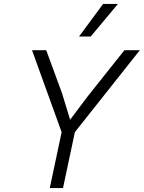

<svg xmlns="http://www.w3.org/2000/svg" viewBox="-20 -952 728 972"><path d="M292 -283 142 -698H214L294 -480L335 -346L423 -463L610 -698H688L359 -283L299 0H232ZM502 -932H577L439 -767H380Z"/></svg>

Font: Azeret Mono Light
Style: Italic
Weight: 300
Italic angle: -12°
Designer: Martin Vácha
Foundry: Displaay
Version: Version 1.000; Glyphs 3.0.3, build 3074